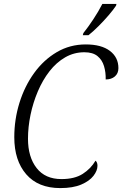

<svg xmlns="http://www.w3.org/2000/svg" viewBox="-20 -951 625 981"><path d="M288 10Q175 10 114 -60.5Q53 -131 53 -250Q53 -341 79.5 -426Q106 -511 154.5 -578Q203 -645 270 -684.5Q337 -724 418 -724Q498 -724 541.5 -691Q585 -658 585 -603Q585 -576 567 -560.5Q549 -545 520 -545Q521 -581 511.5 -613Q502 -645 478 -664.5Q454 -684 411 -684Q358 -684 313 -658Q268 -632 233 -587Q198 -542 173.5 -484.5Q149 -427 136 -364.5Q123 -302 123 -242Q123 -149 167 -92.5Q211 -36 294 -36Q361 -36 402.5 -62.5Q444 -89 468 -130Q478 -122 478 -104Q478 -79 457.5 -52.5Q437 -26 395 -8Q353 10 288 10ZM403 -771 406 -782Q430 -812 456.5 -852Q483 -892 503 -931H575L573 -922Q559 -901 535 -873Q511 -845 484 -818Q457 -791 432 -771Z"/></svg>

Font: Noto Serif SemiCondensed Light
Style: Italic
Weight: 300
Width: 4
Italic angle: -12°
Designer: Monotype Design Team
Foundry: Monotype Imaging Inc.
Version: Version 2.013; ttfautohint (v1.8.4.7-5d5b)